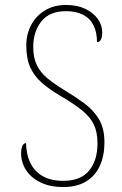

<svg xmlns="http://www.w3.org/2000/svg" viewBox="-20 -744 490 774"><path d="M235 10Q191 10 159 -2Q127 -14 106 -33.5Q85 -53 75 -77Q65 -101 65 -125Q65 -136 67 -145.5Q69 -155 73.5 -161Q78 -167 85 -167Q86 -120 103 -86Q120 -52 153 -33.5Q186 -15 235 -15Q305 -15 339 -56Q373 -97 373 -166Q373 -211 358.5 -241.5Q344 -272 311.5 -298.5Q279 -325 226 -356Q180 -383 149 -410Q118 -437 102 -472.5Q86 -508 86 -561Q86 -606 105.5 -643Q125 -680 161 -702Q197 -724 246 -724Q291 -724 323.5 -708.5Q356 -693 374 -668Q392 -643 392 -614Q392 -594 386.5 -584Q381 -574 371 -574Q371 -615 356.5 -643Q342 -671 314 -685Q286 -699 246 -699Q180 -699 147 -658Q114 -617 114 -555Q114 -511 128.5 -481.5Q143 -452 170.5 -429Q198 -406 239 -381Q282 -355 318.5 -328.5Q355 -302 378 -265Q401 -228 401 -170Q401 -116 382.5 -75.5Q364 -35 327 -12.5Q290 10 235 10Z"/></svg>

Font: Noto Serif Khmer SemiCondensed Thin
Style: Regular
Weight: 250
Width: 4
Designer: Danh Hong and the Monotype Design Team
Foundry: Monotype Imaging Inc.
Version: Version 2.004